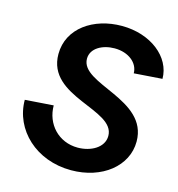

<svg xmlns="http://www.w3.org/2000/svg" viewBox="-108 -811 856 921"><g transform="rotate(15 319.5 -350.0)"><path d="M327 16C481 16 596 -76 596 -198C596 -410 263 -394 263 -521C263 -573 319 -603 379 -603C449 -603 498 -562 498 -511L638 -521C638 -629 529 -716 385 -716C245 -716 125 -636 125 -507C125 -293 458 -322 458 -189C458 -131 395 -97 330 -97C234 -97 167 -171 167 -263L26 -253C26 -105 153 16 327 16Z"/></g></svg>

Font: Uncut Sans
Style: Bold Italic
Weight: 700
Italic angle: -11°
Designer: Kasper Nordkvist
Foundry: UNCUT.wtf
Version: Version 1.304;Glyphs 3.2 (3246)